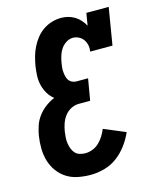

<svg xmlns="http://www.w3.org/2000/svg" viewBox="-113 -820 729 905"><g transform="rotate(-15 251.5 -367.5)"><path d="M217 8Q186 8 155.5 2Q125 -4 100.5 -19.5Q76 -35 58.5 -59Q41 -83 32.5 -111.5Q24 -140 23.5 -171.5Q23 -203 28 -234Q32 -258 40 -281.5Q48 -305 63.5 -325.5Q79 -346 99.5 -361.5Q120 -377 144 -387Q126 -401 114.5 -420.5Q103 -440 97.5 -462.5Q92 -485 93 -509Q94 -533 98 -558Q102 -580 108 -601.5Q114 -623 124.5 -644Q135 -665 150 -684Q165 -703 185 -716.5Q205 -730 227.5 -736.5Q250 -743 272 -743Q290 -743 307 -738.5Q324 -734 338.5 -725Q353 -716 364.5 -703Q376 -690 384 -675L394 -735H503L473 -554H364Q367 -570 364 -585Q361 -600 352.5 -612Q344 -624 330.5 -631Q317 -638 302 -638Q285 -638 269 -628Q253 -618 243 -603Q233 -588 228 -571.5Q223 -555 220 -538Q218 -527 217 -515.5Q216 -504 217 -493Q218 -482 220.5 -471.5Q223 -461 229 -452.5Q235 -444 245 -439.5Q255 -435 266 -435H322L304 -330H248Q229 -330 210.5 -320.5Q192 -311 179.5 -294.5Q167 -278 160.5 -259Q154 -240 151 -221Q149 -207 148 -192.5Q147 -178 149 -164.5Q151 -151 155.5 -138.5Q160 -126 168.5 -116Q177 -106 190.5 -101.5Q204 -97 218 -97Q236 -97 253.5 -103.5Q271 -110 285 -123Q299 -136 309.5 -152.5Q320 -169 327 -187L432 -143Q419 -112 397 -82.5Q375 -53 347 -32Q319 -11 284.5 -1.5Q250 8 217 8Z"/></g></svg>

Font: Iosevka Curly Slab Extrabold
Style: Italic
Weight: 800
Italic angle: -9°
Monospace: yes
Designer: Belleve Invis
Foundry: Belleve Invis
Version: Version 22.1.2; ttfautohint (v1.8.4)